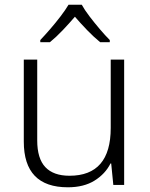

<svg xmlns="http://www.w3.org/2000/svg" viewBox="-20 -785 636 815"><path d="M507 -532V0H461L452 -91H449Q427 -47 381.5 -18.5Q336 10 268 10Q81 10 81 -184V-532H138V-189Q138 -112 172.5 -75.5Q207 -39 275 -39Q450 -39 450 -242V-532ZM327 -765Q339 -743 360 -715.5Q381 -688 404 -661Q427 -634 446 -615V-606H405Q378 -628 350 -657Q322 -686 298 -714Q274 -686 246.5 -657Q219 -628 192 -606H151V-615Q170 -635 193 -661.5Q216 -688 237 -715.5Q258 -743 271 -765Z"/></svg>

Font: Noto Sans Lao UI Light
Style: Regular
Weight: 300
Designer: Monotype Design Team
Foundry: Monotype Imaging Inc.
Version: Version 2.000; ttfautohint (v1.8.4.7-5d5b)